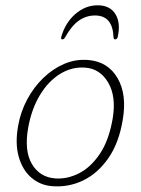

<svg xmlns="http://www.w3.org/2000/svg" viewBox="-20 -678 518 707"><path d="M305.5 -457Q377.5 -451 412.8 -390.5Q448 -330 432 -237Q418 -151.5 379 -95.5Q340 -39.5 286 -13.5Q232 12.5 171.5 7.5Q127.5 4 95 -24.2Q62.5 -52.5 48.8 -101.5Q35 -150.5 47 -216Q56 -266.5 80 -311.5Q104 -356.5 139 -390.5Q174 -424.5 216.5 -442.8Q259 -461 305.5 -457ZM184 -21Q228 -18 271.2 -40Q314.5 -62 348 -112Q381.5 -162 395 -242Q408.5 -323 378.2 -374.2Q348 -425.5 293 -429Q244.5 -432.5 201.2 -405.8Q158 -379 127.2 -328.2Q96.5 -277.5 84 -209Q68.5 -123 97.5 -74Q126.5 -25 184 -21ZM330 -621Q297 -621 270 -601.8Q243 -582.5 220 -541Q215.5 -533 210 -533Q203 -533 205.5 -542Q220 -593.5 257 -626Q294 -658.5 339.5 -658.5Q385 -658.5 405 -626Q425 -593.5 413.5 -542Q411 -533 404 -533Q398.5 -533 398 -541Q395 -621 330 -621Z"/></svg>

Font: Fraunces 9pt S100 Thin
Style: Italic
Weight: 100
Italic angle: -16°
Version: Version 1.000; ttfautohint (v1.8.3)